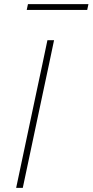

<svg xmlns="http://www.w3.org/2000/svg" viewBox="-20 -907 447 927"><path d="M58 0Q71 -61 82.8 -117Q94.5 -173 108.5 -238.5L158 -472Q172.5 -539.5 184.5 -596.2Q196.5 -653 209 -713H241Q228.5 -653 216.5 -596.2Q204.5 -539.5 190 -472L140.5 -238.5Q126.5 -173 114.8 -117Q103 -61 90 0ZM109 -859 115 -887H407L401 -859Z"/></svg>

Font: Commissioner Thin
Style: Italic
Weight: 100
Italic angle: -12°
Designer: Kostas Bartsokas
Foundry: Kostas Bartsokas
Version: Version 1.000; ttfautohint (v1.8.3)